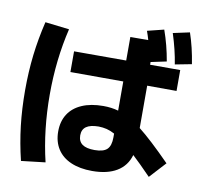

<svg xmlns="http://www.w3.org/2000/svg" viewBox="-86 -874 1036 981"><g transform="rotate(10 432.0 -383.5)"><path d="M246.1 -167Q246.1 -219.7 270.3 -257.3Q294.4 -294.9 340.6 -314.9Q386.7 -335 451.2 -335Q493.7 -335 529.3 -324.7V-476.1L254.9 -476.6V-584H525.4V-706.1L618.2 -706.5Q611.8 -729.5 603.5 -752L689.5 -773.4Q716.3 -698.2 730.5 -615.2L649.4 -598.1V-584H805.7V-475.6L653.3 -476.1V-256.3Q716.8 -206.5 819.3 -102.5L742.2 -18.6Q681.6 -81.1 645 -114.7Q628.4 -57.1 579.1 -27.6Q529.8 2 451.2 2Q387.2 2 341.1 -18.1Q294.9 -38.1 270.5 -76.2Q246.1 -114.3 246.1 -167ZM43 -345.7Q43 -440.9 53.2 -528.3Q63.5 -615.7 85 -705.1L210 -690.4Q170.9 -526.9 170.9 -345.7Q170.9 -163.6 210 0L85 14.6Q63.5 -73.7 53.2 -161.4Q43 -249 43 -345.7ZM735.4 -763.7 821.3 -782.2Q846.2 -709 859.4 -624L773.4 -607.4Q762.2 -680.2 735.4 -763.7ZM445.3 -105.5Q490.7 -105.5 510 -123.8Q529.3 -142.1 529.3 -185.5V-205.6Q507.8 -217.3 487.8 -222.2Q467.8 -227.1 445.3 -227.5Q402.3 -227.1 381.3 -212.2Q360.4 -197.3 360.4 -167Q360.4 -136.2 381.3 -120.8Q402.3 -105.5 445.3 -105.5Z"/></g></svg>

Font: Pretendard GOV
Style: Bold
Weight: 700
Designer: Base glyphs from Inter by Rasmus Andersson; Hangeul glyphs from Noto Sans CJK(Source Han Sans) by Jang Soo-young and Kan
Foundry: Kil Hyung-jin
Version: Version 1.309